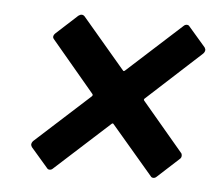

<svg xmlns="http://www.w3.org/2000/svg" viewBox="-36 -533 489 430"><g transform="rotate(5 208.5 -318.0)"><path d="M414 -440Q414 -435 410 -431L289 -320Q285 -317 288 -314L380 -205Q382 -203 382 -199Q382 -194 378 -191L330 -147Q327 -144 323 -144Q319 -144 317 -147L224 -256Q222 -259 219 -256L97 -145Q94 -142 90 -142Q86 -142 84 -145L46 -189Q44 -193 44 -194Q44 -199 48 -203L170 -314Q173 -317 170 -320L75 -433Q72 -436 72 -439Q72 -443 76 -447L124 -491Q132 -497 138 -491L234 -378Q236 -375 239 -378L361 -489Q364 -492 368 -492Q372 -492 374 -489L412 -445Q414 -441 414 -440Z"/></g></svg>

Font: Barlow Medium
Style: Italic
Weight: 500
Italic angle: -7°
Designer: Jeremy Tribby
Foundry: Tribby Type
Version: Version 1.408